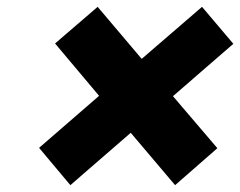

<svg xmlns="http://www.w3.org/2000/svg" viewBox="-20 -695 702 561"><path d="M615.1 -262 485.4 -414 661.8 -567 570.3 -675 394 -523 265.3 -675 140.9 -568 269.5 -415 94.2 -263 185.6 -154 362 -307 491.6 -154Z"/></svg>

Font: Sztylet
Style: BdObl
Weight: 700
Foundry: Cannot Into Space Fonts, PlusOne Fonts
Version: Version 0.12